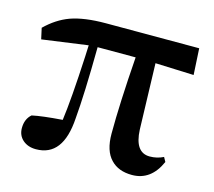

<svg xmlns="http://www.w3.org/2000/svg" viewBox="-83 -626 827 743"><g transform="rotate(15 330.5 -254.5)"><path d="M118.2 15.6Q85.9 15.6 65.4 -2.4Q44.9 -20.5 44.9 -49.8Q44.9 -85.9 68.4 -106.4Q108.4 -115.2 189.5 -121.1Q201.2 -206.1 210 -380.9Q210.9 -411.1 211.9 -425.8L28.3 -400.4L18.6 -444.3Q62.5 -487.3 113.3 -505.9Q168 -525.4 253.9 -525.4H627.9L633.8 -419.9L479.5 -425.8L487.3 -162.1Q491.2 -71.3 550.8 -71.3Q580.1 -71.3 605.5 -84L615.2 -66.4Q579.1 15.6 502.9 15.6Q448.2 15.6 418 -16.6Q385.7 -49.8 385.7 -118.2Q385.7 -238.3 399.4 -427.7H247.1Q245.1 -236.3 236.3 -139.6Q226.6 15.6 118.2 15.6Z"/></g></svg>

Font: Bpmf GenRyu Min B
Style: B
Weight: 700
Foundry: But Ko
Version: Version 1.320